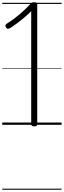

<svg xmlns="http://www.w3.org/2000/svg" viewBox="-20 -1116 571 1717"><path d="M287 14Q272 14 265.5 9Q259 4 259 -5V-1016Q230 -987 197.5 -959.5Q165 -932 133.5 -908.5Q102 -885 73 -866Q61 -859 51.5 -858.5Q42 -858 34 -870Q26 -883 28.5 -890.5Q31 -898 43 -906Q77 -927 112 -953.5Q147 -980 183 -1012.5Q219 -1045 254 -1083Q258 -1089 262.5 -1091.5Q267 -1094 273 -1095Q279 -1096 288 -1096Q302 -1096 307.5 -1091Q313 -1086 313 -1077V-5Q313 4 307 9Q301 14 287 14ZM0 571H531V581H0ZM0 -20H531V0H0ZM0 -505H531V-500H0ZM0 -1091H531V-1081H0Z"/></svg>

Font: Playwrite PT Guides
Style: Regular
Weight: 400
Designer: Veronika Burian, José Scaglione
Foundry: TypeTogether
Version: Version 1.003